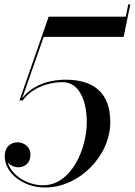

<svg xmlns="http://www.w3.org/2000/svg" viewBox="-20 -824 600 854"><path d="M470.5 -280.5C470.5 -410.5 398 -469.5 272 -469.5C186.5 -469.5 116.5 -437.5 78.5 -386.5L174.5 -660H530L559.5 -804.5H550.5L539.5 -750H196.5L66.5 -377H81C116.5 -427 185 -458.5 259 -458.5C333 -458.5 366 -374.5 366 -280.5C366 -166 300 0 171 0C102.5 0 32.5 -42.5 14.5 -101C26 -88.5 43.5 -80 61.5 -80C91 -80 115.5 -100 115.5 -135C115.5 -175 82.5 -191 57.5 -191C27 -191 1 -170 1 -129C1 -56.5 79 10 181 10C332 10 470.5 -130.5 470.5 -280.5Z"/></svg>

Font: Bodoni* 24pt
Style: Italic
Weight: 400
Italic angle: -13°
Version: Version 2.3